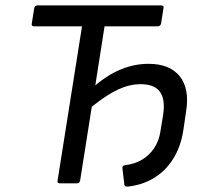

<svg xmlns="http://www.w3.org/2000/svg" viewBox="-20 -675 768 707"><path d="M451 12Q439 13 438 5L431 -53Q430 -59 432 -62.5Q434 -66 442 -67Q476 -71 503 -87Q530 -103 548 -130Q566 -157 571 -193L581 -254Q589 -310 568.5 -337.5Q548 -365 498 -365Q457 -365 415 -345.5Q373 -326 318 -282L275 -10Q273 0 264 0H200Q190 0 192 -10L282 -578H106Q95 -578 97 -588L106 -645Q108 -655 118 -655H574Q584 -655 582 -645L573 -588Q572 -584 569 -581Q566 -578 561 -578H365L331 -361Q379 -401 427.5 -420.5Q476 -440 527 -440Q605 -440 642 -394Q679 -348 665 -263L655 -195Q646 -136 618.5 -91.5Q591 -47 548.5 -20.5Q506 6 451 12Z"/></svg>

Font: Sofia Sans Hairline
Style: Italic
Weight: 1
Italic angle: -9°
Designer: Botio Nikoltchev, Ani Petrova
Foundry: lettersoup
Version: Version 4.102